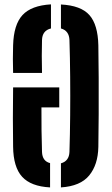

<svg xmlns="http://www.w3.org/2000/svg" viewBox="-20 -828 498 857"><path d="M38.5 -502.5Q37.5 -532.5 37.5 -565.5Q37.5 -598.5 38.5 -625.5Q41 -718 80.5 -760.8Q120 -803.5 207.5 -808.5V-701Q168.5 -691.5 167.5 -649Q166.5 -620.5 166.5 -578.5Q166.5 -536.5 167.5 -502.5ZM252 8.5V-99Q288.5 -109 290 -150Q292.5 -226.5 293.2 -313Q294 -399.5 293.2 -486Q292.5 -572.5 290 -649Q288.5 -691 252 -701V-808Q341 -803.5 379 -760.8Q417 -718 419 -625.5Q420 -561 420.5 -480.2Q421 -399.5 420.5 -318.8Q420 -238 419 -172.5Q417.5 -93 378.2 -45Q339 3 252 8.5ZM38.5 -173.5Q37.5 -240 37.5 -300Q37.5 -360 38.5 -438H244.5V-348.5H165Q164.5 -245 167.5 -150Q169 -108.5 203.5 -100V8.5Q118 4 78.8 -39Q39.5 -82 38.5 -173.5Z"/></svg>

Font: Big Shoulders Stencil Display ExtraBold
Style: Regular
Weight: 800
Designer: Patric King
Foundry: XO Type Co
Version: Version 1.000